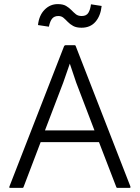

<svg xmlns="http://www.w3.org/2000/svg" viewBox="-20 -995 680 935"><path d="M462 -303H178L95 -85Q94 -80 88 -80H30Q23 -80 26 -87L292 -770Q295 -775 299 -775H342Q348 -775 349 -770L615 -87Q617 -80 611 -80H553Q547 -80 546 -85ZM351 -593 320 -685 288 -593 199 -360H440ZM475 -966Q470 -918 445 -889Q420 -860 377 -860Q352 -860 336.5 -868.5Q321 -877 310 -888.5Q299 -900 289 -908.5Q279 -917 264 -917Q245 -917 234.5 -905Q224 -893 218 -865L165 -873Q170 -920 197 -947.5Q224 -975 261 -975Q287 -975 302 -966Q317 -957 327.5 -946Q338 -935 349 -926Q360 -917 378 -917Q401 -917 410.5 -933Q420 -949 423 -974Z"/></svg>

Font: Gowun Dodum
Style: Regular
Weight: 400
Designer: Yanghee Ryu
Foundry: Yanghee Ryu
Version: Version 2.000